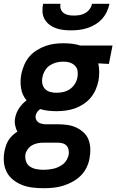

<svg xmlns="http://www.w3.org/2000/svg" viewBox="-44 -770 614 1012"><path d="M186 222Q156 222 127 218.5Q98 215 72.5 205Q47 195 25.5 178Q4 161 -8.5 137Q-21 113 -23.5 84Q-26 55 -20 25Q-17 11 -12 -4Q-7 -19 1.5 -32Q10 -45 22 -56.5Q34 -68 48 -76Q39 -92 35.5 -111Q32 -130 36 -150Q41 -176 57 -200Q73 -224 96 -241Q73 -268 67 -305.5Q61 -343 69 -382Q74 -405 84 -428.5Q94 -452 110.5 -471.5Q127 -491 149.5 -505Q172 -519 195.5 -527.5Q219 -536 243 -539Q267 -542 290 -542Q313 -542 335.5 -539.5Q358 -537 379 -530H549L530 -433L474 -436Q479 -414 479 -391Q479 -368 475 -344Q470 -320 460 -297Q450 -274 433.5 -254.5Q417 -235 394.5 -220.5Q372 -206 348.5 -198Q325 -190 301 -187Q277 -184 254 -184Q231 -184 209.5 -186.5Q188 -189 168 -195Q159 -189 152.5 -180Q146 -171 144 -161Q142 -151 145.5 -142Q149 -133 156 -127Q163 -121 172.5 -118.5Q182 -116 192 -115H261Q286 -115 311 -111.5Q336 -108 357.5 -98Q379 -88 396.5 -72Q414 -56 422.5 -34Q431 -12 432 13.5Q433 39 428 64Q424 89 412 113.5Q400 138 380.5 157Q361 176 336.5 189Q312 202 287 209.5Q262 217 236.5 219.5Q211 222 186 222ZM253 -281Q271 -281 289.5 -285Q308 -289 324 -300Q340 -311 350.5 -327.5Q361 -344 364 -362Q367 -377 365.5 -392Q364 -407 356 -418Q348 -429 335.5 -435.5Q323 -442 308 -444L288 -445Q270 -445 252.5 -440.5Q235 -436 219 -425.5Q203 -415 193 -398Q183 -381 180 -364Q176 -347 179 -330Q182 -313 193 -301.5Q204 -290 220 -285.5Q236 -281 253 -281ZM186 125Q199 125 212.5 123.5Q226 122 239 119Q252 116 265.5 109.5Q279 103 290 94Q301 85 308 72Q315 59 318 46Q320 33 317.5 20Q315 7 307 -2Q299 -11 286.5 -14.5Q274 -18 260 -18H183Q169 -18 154 -15Q139 -12 125.5 -4.5Q112 3 102.5 16Q93 29 90 43Q87 62 93 80Q99 98 114 108Q129 118 148 121.5Q167 125 186 125ZM330 -610Q309 -610 288.5 -612.5Q268 -615 249 -622Q230 -629 215 -641Q200 -653 190.5 -670Q181 -687 180 -708Q179 -729 183 -750H275Q272 -735 276.5 -722Q281 -709 292 -701Q303 -693 317 -690.5Q331 -688 346 -688Q361 -688 376 -690.5Q391 -693 405 -701Q419 -709 428.5 -722Q438 -735 441 -750H533Q529 -729 519 -708Q509 -687 493.5 -670Q478 -653 458 -641Q438 -629 416 -622Q394 -615 372.5 -612.5Q351 -610 330 -610Z"/></svg>

Font: Lode Term
Style: Bold Italic
Weight: 700
Italic angle: -11°
Monospace: yes
Designer: Belleve Invis
Foundry: Belleve Invis
Version: Version 29.2.0